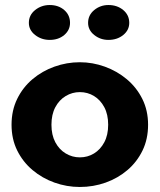

<svg xmlns="http://www.w3.org/2000/svg" viewBox="-20 -731 636 765"><path d="M298 14Q246 14 197 -3.5Q148 -21 109.5 -53.5Q71 -86 48.5 -131.5Q26 -177 26 -234Q26 -291 48.5 -337Q71 -383 109.5 -415.5Q148 -448 197 -465.5Q246 -483 298 -483Q349 -483 397.5 -465.5Q446 -448 485 -415.5Q524 -383 547 -337Q570 -291 570 -234Q570 -177 548 -131.5Q526 -86 488 -53.5Q450 -21 401 -3.5Q352 14 298 14ZM298 -104Q329 -104 354.5 -119.5Q380 -135 395.5 -164Q411 -193 411 -234Q411 -275 395.5 -304Q380 -333 354.5 -348.5Q329 -364 298 -364Q268 -364 242 -348.5Q216 -333 200.5 -304Q185 -275 185 -234Q185 -193 200.5 -164Q216 -135 242 -119.5Q268 -104 298 -104ZM412 -572Q380 -572 355.5 -591.5Q331 -611 331 -640Q331 -671 355.5 -691Q380 -711 412 -711Q447 -711 471 -691Q495 -671 495 -640Q495 -611 471 -591.5Q447 -572 412 -572ZM178 -572Q145 -572 120 -591.5Q95 -611 95 -640Q95 -671 120 -691Q145 -711 178 -711Q213 -711 236 -691Q259 -671 259 -640Q259 -611 236 -591.5Q213 -572 178 -572Z"/></svg>

Font: BioRhyme ExtraBold ExtraBold
Style: Regular
Weight: 800
Version: Version 1.600;gftools[0.9.33]